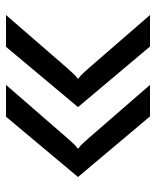

<svg xmlns="http://www.w3.org/2000/svg" viewBox="40 -600 520 640"><g transform="rotate(-90 300.0 -280.0)"><path d="M464 -520H570L393 -316Q385 -307 379 -300.5Q373 -294 368 -289Q362 -284 358 -281V-279Q362 -276 368 -271Q373 -266 379 -259.5Q385 -253 393 -244L570 -40H465L263 -280ZM30 -280 231 -520H337L160 -316Q152 -307 146 -300.5Q140 -294 135 -289Q129 -284 125 -281V-279Q129 -276 135 -271Q140 -266 146 -259.5Q152 -253 160 -244L337 -40H232Z"/></g></svg>

Font: JetBrainsMono NF
Style: Regular
Weight: 400
Monospace: yes
Designer: Philipp Nurullin, Konstantin Bulenkov
Foundry: JetBrains
Version: Version 1.0.2; ttfautohint (v1.8.3)